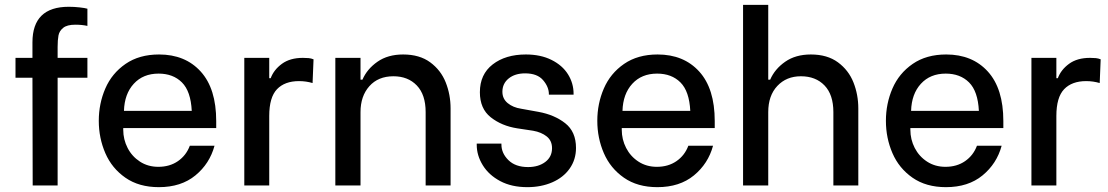

<svg xmlns="http://www.w3.org/2000/svg" viewBox="-20 -766 4576 793"><path d="M44 -527H114V-591Q114 -738 264 -738Q286 -738 308.5 -735.5Q331 -733 341 -730V-659Q319 -664 291 -664Q257 -664 241 -651Q225 -638 221.5 -619.5Q218 -601 218 -572V-527H341V-445H218V0H115L114 -445H44Z M388 -267Q388 -338 415 -400.5Q442 -463 498.5 -502Q555 -541 637 -541Q745 -541 809 -470.5Q873 -400 873 -266V-237H489V-230Q489 -190 507 -155Q525 -120 558 -98.5Q591 -77 634 -77Q681 -77 715 -100.5Q749 -124 764 -164H866Q846 -90 787 -41.5Q728 7 636 7Q554 7 498 -32Q442 -71 415 -133.5Q388 -196 388 -267ZM492 -308H772Q768 -389 731.5 -425.5Q695 -462 635 -462Q571 -462 532.5 -420Q494 -378 492 -308Z M989 -527H1092V-443H1098Q1111 -478 1144.5 -502.5Q1178 -527 1231 -527Q1245 -527 1255 -526Q1265 -525 1275 -521L1271 -423Q1244 -431 1215 -431Q1156 -431 1124 -397.5Q1092 -364 1092 -287V0H989Z M1365 -527H1469V-437H1477Q1496 -481 1539 -511Q1582 -541 1645 -541Q1713 -541 1757 -508.5Q1801 -476 1821 -425.5Q1841 -375 1841 -318V0H1738V-303Q1738 -375 1701.5 -413Q1665 -451 1605 -451Q1542 -451 1505.5 -410Q1469 -369 1469 -303V0H1365Z M1949 -168V-173H2051V-169Q2051 -133 2080 -104.5Q2109 -76 2161 -76Q2204 -76 2232 -97Q2260 -118 2260 -154Q2260 -185 2238 -202.5Q2216 -220 2182 -226L2116 -236Q2052 -246 2007 -281.5Q1962 -317 1962 -385Q1962 -459 2015 -500Q2068 -541 2152 -541Q2213 -541 2258 -518.5Q2303 -496 2326 -459Q2349 -422 2349 -379V-375H2247V-377Q2247 -407 2223 -435Q2199 -463 2149 -463Q2107 -463 2081 -442Q2055 -421 2055 -387Q2055 -358 2077 -340Q2099 -322 2132 -317L2204 -304Q2270 -292 2314.5 -257Q2359 -222 2359 -155Q2359 -107 2333 -70Q2307 -33 2261 -13Q2215 7 2158 7Q2093 7 2046 -18Q1999 -43 1974 -83.5Q1949 -124 1949 -168Z M2447 -267Q2447 -338 2474 -400.5Q2501 -463 2557.5 -502Q2614 -541 2696 -541Q2804 -541 2868 -470.5Q2932 -400 2932 -266V-237H2548V-230Q2548 -190 2566 -155Q2584 -120 2617 -98.5Q2650 -77 2693 -77Q2740 -77 2774 -100.5Q2808 -124 2823 -164H2925Q2905 -90 2846 -41.5Q2787 7 2695 7Q2613 7 2557 -32Q2501 -71 2474 -133.5Q2447 -196 2447 -267ZM2551 -308H2831Q2827 -389 2790.5 -425.5Q2754 -462 2694 -462Q2630 -462 2591.5 -420Q2553 -378 2551 -308Z M3049 -746H3153V-437H3161Q3180 -481 3223 -511Q3266 -541 3329 -541Q3397 -541 3441 -508.5Q3485 -476 3505 -425.5Q3525 -375 3525 -318V0H3422V-303Q3422 -375 3385.5 -413Q3349 -451 3288 -451Q3228 -451 3190.5 -411Q3153 -371 3153 -303V0H3049Z M3639 -267Q3639 -338 3666 -400.5Q3693 -463 3749.5 -502Q3806 -541 3888 -541Q3996 -541 4060 -470.5Q4124 -400 4124 -266V-237H3740V-230Q3740 -190 3758 -155Q3776 -120 3809 -98.5Q3842 -77 3885 -77Q3932 -77 3966 -100.5Q4000 -124 4015 -164H4117Q4097 -90 4038 -41.5Q3979 7 3887 7Q3805 7 3749 -32Q3693 -71 3666 -133.5Q3639 -196 3639 -267ZM3743 -308H4023Q4019 -389 3982.5 -425.5Q3946 -462 3886 -462Q3822 -462 3783.5 -420Q3745 -378 3743 -308Z M4240 -527H4343V-443H4349Q4362 -478 4395.5 -502.5Q4429 -527 4482 -527Q4496 -527 4506 -526Q4516 -525 4526 -521L4522 -423Q4495 -431 4466 -431Q4407 -431 4375 -397.5Q4343 -364 4343 -287V0H4240Z"/></svg>

Font: Lopes Sans Medium
Style: Regular
Weight: 500
Designer: Gabriel Lam, Diego Maldonado
Foundry: TypeRant, Foresti Design
Version: Version 4.000